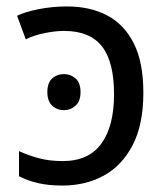

<svg xmlns="http://www.w3.org/2000/svg" viewBox="-20 -566 520 596"><path d="M188 -546Q259 -546 312 -518.5Q365 -491 395 -432Q425 -373 425 -278Q425 -179 391.5 -115Q358 -51 301.5 -20.5Q245 10 174 10Q131 10 98.5 2.5Q66 -5 39 -19V-97Q67 -84 100 -75Q133 -66 175 -66Q255 -66 294.5 -120Q334 -174 334 -274Q334 -374 296.5 -422Q259 -470 179 -470Q151 -470 117.5 -463Q84 -456 60 -444L33 -517Q57 -529 99.5 -537.5Q142 -546 188 -546ZM179 -336Q199 -336 214.5 -322.5Q230 -309 230 -280Q230 -252 214.5 -238Q199 -224 179 -224Q157 -224 142 -238Q127 -252 127 -280Q127 -309 142 -322.5Q157 -336 179 -336Z"/></svg>

Font: RS Noto Sans
Style: Regular
Weight: 400
Designer: Monotype Design Team
Foundry: Monotype Imaging Inc.
Version: Version 3.10